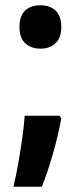

<svg xmlns="http://www.w3.org/2000/svg" viewBox="-20 -818 308 730"><path d="M54 -715Q54 -757 75 -777.5Q96 -798 134 -798Q170 -798 191.5 -777.5Q213 -757 213 -715Q213 -674 191 -653.5Q169 -633 134 -633Q98 -633 76 -653.5Q54 -674 54 -715ZM207 -378 213 -367Q200 -298 180.5 -230.5Q161 -163 139 -108H31Q41 -149 49.5 -197Q58 -245 64.5 -292.5Q71 -340 74 -378Z"/></svg>

Font: Noto Sans Khmer UI Condensed
Style: Bold
Weight: 700
Width: 3
Designer: Danh Hong and the Monotype Design Team
Foundry: Monotype Imaging Inc.
Version: Version 2.002; ttfautohint (v1.8.4.7-5d5b)